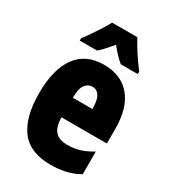

<svg xmlns="http://www.w3.org/2000/svg" viewBox="-189 -862 860 968"><g transform="rotate(30 241.0 -378.0)"><path d="M246 -562Q345 -562 400 -497Q455 -432 455 -310V-225H191Q191 -170 214 -144.5Q237 -119 285 -119Q323 -119 356 -129Q389 -139 427 -162V-30Q391 -9 350 0.5Q309 10 261 10Q141 10 86.5 -63Q32 -136 32 -274Q32 -413 86 -487.5Q140 -562 246 -562ZM250 -437Q225 -437 208 -415Q191 -393 191 -339H305Q305 -392 290 -414.5Q275 -437 250 -437ZM320 -766Q354 -701 415 -620V-606H316Q286 -630 246 -679Q202 -626 178 -606H77V-620Q91 -637 110 -665Q129 -693 147 -721Q165 -749 173 -766Z"/></g></svg>

Font: Noto Sans ExtraCondensed Black
Style: Regular
Weight: 900
Width: 2
Designer: Monotype Design Team
Foundry: Monotype Imaging Inc.
Version: Version 2.013; ttfautohint (v1.8.4.7-5d5b)